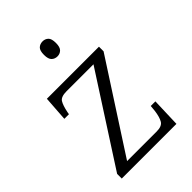

<svg xmlns="http://www.w3.org/2000/svg" viewBox="-220 -846 941 941"><g transform="rotate(-45 250.5 -375.0)"><path d="M54 0V-32L352 -494H166Q127 -494 115.5 -476Q104 -458 96 -418L94 -406H62L71 -536H432V-504L133 -42H338Q375 -42 386.5 -62Q398 -82 403 -119L406 -151H438L433 0ZM255 -646Q237 -646 225 -657.5Q213 -669 213 -698Q213 -728 225 -739Q237 -750 255 -750Q272 -750 284 -739Q296 -728 296 -698Q296 -669 284 -657.5Q272 -646 255 -646Z"/></g></svg>

Font: Noto Serif Thai Light
Style: Regular
Weight: 300
Version: Version 2.001